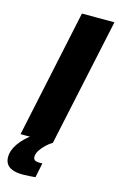

<svg xmlns="http://www.w3.org/2000/svg" viewBox="-166 -743 620 998"><g transform="rotate(15 143.5 -244.0)"><path d="M-1 0 145 -688H320L173 0ZM66 200Q29 200 7 191Q-15 182 -24 166.5Q-33 151 -33 132Q-33 95 -7 58Q19 21 63 -10L173 0Q157 9 140 25Q123 41 111 59Q99 77 99 95Q99 106 106.5 112Q114 118 135 118Q137 118 140 118Q143 118 148 117L132 196Q119 197 100.5 198.5Q82 200 66 200Z"/></g></svg>

Font: Saira SemiCondensed ExtraBold
Style: Italic
Weight: 800
Width: 4
Italic angle: -12°
Designer: Hector Gatti with collaboration of the Omnibus-Type team
Foundry: Omnibus-Type
Version: Version 1.101